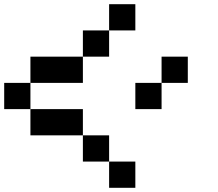

<svg xmlns="http://www.w3.org/2000/svg" viewBox="-20 -895 1040 915"><path d="M0 -375V-500H125V-375ZM500 -250V-125H375V-250ZM500 -125H625V0H500ZM500 -625H375V-750H500ZM500 -750V-875H625V-750ZM750 -500V-625H875V-500ZM750 -375H625V-500H750ZM125 -250V-375H375V-250ZM125 -500V-625H375V-500Z"/></svg>

Font: Galmuri7 Regular
Style: Regular
Weight: 400
Designer: Lee Minseo (quiple)
Version: Version 2.399;hotconv 1.1.1;makeotfexe 2.6.0 DEVELOPMENT